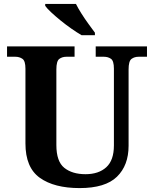

<svg xmlns="http://www.w3.org/2000/svg" viewBox="-20 -951 787 981"><path d="M387 10Q257 10 183.5 -42.5Q110 -95 110 -218V-600Q110 -640 94.5 -650.5Q79 -661 59 -661H16V-714H361V-661H319Q298 -661 283 -650Q268 -639 268 -596V-210Q268 -126 308.5 -93.5Q349 -61 417 -61Q484 -61 523 -96.5Q562 -132 562 -208V-600Q562 -640 547 -650.5Q532 -661 511 -661H469V-714H731V-661H688Q667 -661 652 -650Q637 -639 637 -596V-206Q637 -106 577.5 -48Q518 10 387 10ZM397 -771Q373 -785 345 -804.5Q317 -824 290 -846Q263 -868 241.5 -888Q220 -908 211 -921V-931H368Q379 -909 396 -882Q413 -855 432 -829Q451 -803 465 -784V-771Z"/></svg>

Font: Noto Serif Tamil
Style: Bold Italic
Weight: 700
Italic angle: -12°
Designer: Indian Type Foundry, Tom Grace, and the Monotype Design Team
Foundry: Monotype Imaging Inc.
Version: Version 2.003; ttfautohint (v1.8.4.7-5d5b)